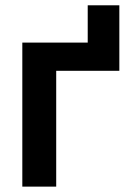

<svg xmlns="http://www.w3.org/2000/svg" viewBox="-20 -694 484 714"><path d="M306.2 -535.6V-674.3H423.8V-535.6ZM423.8 -535.6V-430.7H189V0H63V-535.6Z"/></svg>

Font: Inter 20pt SemiBold
Style: Regular
Weight: 600
Version: Version 4.001;git-66647c0bb